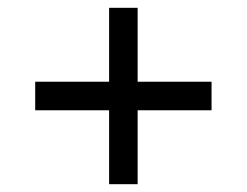

<svg xmlns="http://www.w3.org/2000/svg" viewBox="-20 -568 632 491"><path d="M259 -286H70V-359H259V-548H332V-359H521V-286H332V-97H259Z"/></svg>

Font: usinhala85
Style: Book
Weight: 400
Designer: Jelle Bosma - Monotype Design Team
Foundry: Monotype Imaging Inc.
Version: Version 2.003